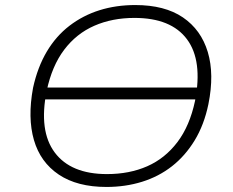

<svg xmlns="http://www.w3.org/2000/svg" viewBox="-20 -733 923 761"><path d="M148 -339 155 -386H801L794 -339ZM402 8Q286 8 213 -41Q140 -90 114.5 -178Q89 -266 111 -385Q129 -467 165.5 -528.5Q202 -590 255.5 -631Q309 -672 374.5 -692.5Q440 -713 516 -713Q633 -713 705 -664Q777 -615 803.5 -527Q830 -439 806 -320Q789 -238 751.5 -176.5Q714 -115 661.5 -74Q609 -33 543 -12.5Q477 8 402 8ZM404 -43Q493 -43 563.5 -74Q634 -105 683 -169.5Q732 -234 753 -333Q784 -493 721 -577.5Q658 -662 513 -662Q425 -662 354 -631Q283 -600 234.5 -536Q186 -472 165 -373Q133 -214 197 -128.5Q261 -43 404 -43Z"/></svg>

Font: Nunito Sans 7pt SemiExpanded ExtraLight
Style: Italic
Weight: 250
Width: 6
Italic angle: -9°
Designer: Vernon Adams
Foundry: Vernon Adams
Version: Version 3.101;gftools[0.9.27]